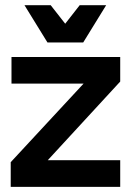

<svg xmlns="http://www.w3.org/2000/svg" viewBox="-20 -727 509 747"><path d="M21.7 0V-96L369.7 -471.3L360.3 -401.7H24.7V-505.3H447.7V-409.7L100.7 -33L108.3 -103.7H447.7V0ZM75.3 -706.7H177.3L233.7 -634.7L290 -706.7H393L303.7 -561.7H164.7Z"/></svg>

Font: Fustat
Style: Regular
Weight: 400
Designer: Mohamed Gaber, Khaled Hosny, Laura Garcia Mut
Foundry: Kief Type Foundry, Alif Type Foundry, Hard Type Foundry
Version: Version 1.007